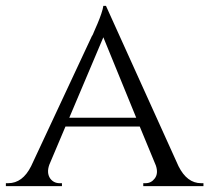

<svg xmlns="http://www.w3.org/2000/svg" viewBox="-25 -634 713 654"><path d="M583 -68Q612 -10 660 -10H668V0H463V-10H471Q490 -10 502 -26Q515 -43 506 -70L451 -203H198L143 -73Q133 -45 146 -26Q158 -10 178 -10H186V0H-5V-10H3Q52 -10 81 -68L288 -511L290 -514L292 -518L294 -523Q297 -530 300 -537L307 -553Q315 -572 320 -587Q326 -605 327 -614H336ZM439 -233 327 -507 211 -233Z"/></svg>

Font: Cinzel(RUS BY LYAJKA)
Style: Regular
Weight: 400
Designer: Natanael Gama
Version: Version 1.001;PS 001.001;hotconv 1.0.56;makeotf.lib2.0.21325